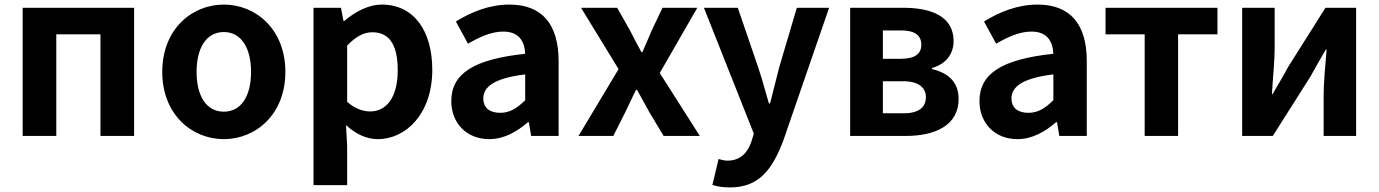

<svg xmlns="http://www.w3.org/2000/svg" viewBox="-20 -594 6025 839"><path d="M79 0H226V-444H419V0H566V-560H79Z M958 14C1098 14 1227 -94 1227 -280C1227 -466 1098 -574 958 -574C818 -574 689 -466 689 -280C689 -94 818 14 958 14ZM958 -106C882 -106 839 -174 839 -280C839 -385 882 -454 958 -454C1034 -454 1077 -385 1077 -280C1077 -174 1034 -106 958 -106Z M1350 215H1497V45L1492 -47C1535 -8 1582 14 1631 14C1754 14 1869 -97 1869 -289C1869 -461 1787 -574 1649 -574C1589 -574 1531 -542 1484 -502H1481L1470 -560H1350ZM1598 -107C1568 -107 1532 -118 1497 -149V-395C1535 -434 1569 -453 1607 -453C1684 -453 1718 -394 1718 -287C1718 -165 1666 -107 1598 -107Z M2118 14C2182 14 2238 -18 2287 -60H2291L2301 0H2421V-327C2421 -489 2348 -574 2206 -574C2118 -574 2038 -541 1972 -500L2025 -403C2077 -433 2127 -456 2179 -456C2248 -456 2272 -414 2275 -359C2049 -335 1952 -272 1952 -152C1952 -57 2018 14 2118 14ZM2166 -101C2123 -101 2092 -120 2092 -164C2092 -214 2138 -252 2275 -269V-156C2239 -121 2208 -101 2166 -101Z M2508 0H2660L2712 -103C2728 -136 2743 -169 2759 -201H2764C2782 -169 2800 -135 2818 -103L2880 0H3038L2863 -275L3027 -560H2875L2828 -461C2815 -429 2800 -397 2787 -366H2783C2766 -397 2749 -429 2733 -461L2677 -560H2519L2683 -292Z M3170 225C3295 225 3355 149 3404 17L3603 -560H3462L3385 -300C3372 -248 3358 -194 3345 -142H3340C3324 -196 3310 -250 3293 -300L3204 -560H3056L3274 -10L3264 23C3248 72 3216 108 3159 108C3146 108 3130 104 3120 101L3093 214C3115 221 3137 225 3170 225Z M3695 0H3939C4067 0 4169 -47 4169 -161C4169 -238 4121 -276 4053 -292V-297C4117 -315 4147 -362 4147 -414C4147 -522 4051 -560 3927 -560H3695ZM3838 -337V-461H3918C3980 -461 4006 -438 4006 -398C4006 -360 3980 -337 3915 -337ZM3838 -99V-239H3927C3995 -239 4026 -210 4026 -170C4026 -127 3997 -99 3930 -99Z M4426 14C4490 14 4546 -18 4595 -60H4599L4609 0H4729V-327C4729 -489 4656 -574 4514 -574C4426 -574 4346 -541 4280 -500L4333 -403C4385 -433 4435 -456 4487 -456C4556 -456 4580 -414 4583 -359C4357 -335 4260 -272 4260 -152C4260 -57 4326 14 4426 14ZM4474 -101C4431 -101 4400 -120 4400 -164C4400 -214 4446 -252 4583 -269V-156C4547 -121 4516 -101 4474 -101Z M4982 0H5128V-444H5300V-560H4811V-444H4982Z M5408 0H5542L5706 -259C5724 -292 5754 -344 5773 -377H5777C5771 -307 5764 -233 5764 -176V0H5906V-560H5772L5608 -300C5591 -267 5560 -216 5541 -183H5538C5542 -252 5550 -327 5550 -383V-560H5408Z"/></svg>

Font: Source Han Sans JP
Style: Bold
Weight: 700
Designer: Ryoko NISHIZUKA 西塚涼子 (kana, bopomofo & ideographs); Paul D. Hunt (Latin, Greek & Cyrillic); Sandoll Communications 산돌커뮤니
Foundry: Adobe
Version: Version 2.002;hotconv 1.0.116;makeotfexe 2.5.65601